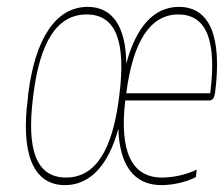

<svg xmlns="http://www.w3.org/2000/svg" viewBox="-20 -529 651 558"><path d="M62 -256 61 -244C40 -85 75 9 169 9C243 9 296 -51 324 -155C327 -51 368 9 449 9C481 9 519 1 549 -14L552 -36C518 -20 481 -13 451 -13C361 -13 327 -91 344 -237H587C599 -237 603 -245 605 -259C626 -422 590 -509 500 -509C426 -509 375 -449 347 -344C346 -449 309 -509 235 -509C141 -509 82 -415 62 -256ZM76 -246 77 -254C96 -406 145 -487 232 -487C318 -487 346 -406 327 -254L326 -246C307 -94 258 -13 172 -13C85 -13 57 -94 76 -246ZM347 -258C366 -407 416 -487 498 -487C582 -487 610 -408 591 -258Z"/></svg>

Font: LT Wave Mono Thin
Style: Italic
Weight: 100
Designer: Daniel Lyons
Version: Version 2.5 (Glyphs App)